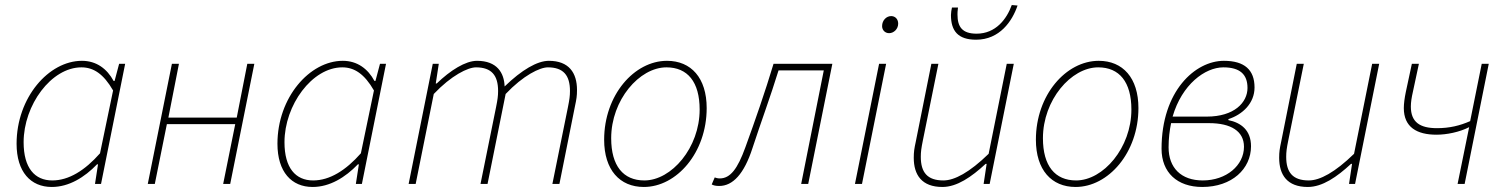

<svg xmlns="http://www.w3.org/2000/svg" viewBox="-20 -732 5990 764"><path d="M186 12C254 12 316 -26 366 -78H370L358 0H382L478 -478H454L436 -410H432C406 -458 364 -490 306 -490C174 -490 46 -344 46 -160C46 -48 102 12 186 12ZM188 -14C118 -14 74 -64 74 -166C74 -314 184 -464 304 -464C352 -464 392 -438 430 -372L378 -122C318 -54 254 -14 188 -14Z M568 0H596L644 -238H916L868 0H896L992 -478H964L922 -264H650L692 -478H664Z M1224 12C1292 12 1354 -26 1404 -78H1408L1396 0H1420L1516 -478H1492L1474 -410H1470C1444 -458 1402 -490 1344 -490C1212 -490 1084 -344 1084 -160C1084 -48 1140 12 1224 12ZM1226 -14C1156 -14 1112 -64 1112 -166C1112 -314 1222 -464 1342 -464C1390 -464 1430 -438 1468 -372L1416 -122C1356 -54 1292 -14 1226 -14Z M1606 0H1634L1706 -358C1776 -432 1842 -464 1874 -464C1936 -464 1962 -432 1962 -370C1962 -350 1960 -336 1954 -306L1892 0H1920L1992 -358C2062 -432 2128 -464 2160 -464C2222 -464 2248 -432 2248 -370C2248 -350 2246 -336 2240 -306L2178 0H2206L2268 -310C2274 -338 2276 -350 2276 -374C2276 -442 2244 -490 2164 -490C2118 -490 2056 -454 1988 -388C1986 -442 1958 -490 1878 -490C1832 -490 1772 -452 1718 -400H1714L1726 -478H1702Z M2542 12C2672 12 2792 -124 2792 -302C2792 -422 2730 -490 2634 -490C2504 -490 2384 -354 2384 -176C2384 -56 2446 12 2542 12ZM2544 -14C2460 -14 2412 -72 2412 -182C2412 -334 2524 -464 2632 -464C2716 -464 2764 -406 2764 -296C2764 -144 2652 -14 2544 -14Z M2842 8C2896 8 2941 -40 2974 -142C3008 -246 3046 -348 3078 -452H3258L3168 0H3196L3292 -478H3058C3024 -365 2986 -256 2946 -146C2915 -60 2886 -22 2844 -22C2836 -22 2829 -24 2824 -26L2812 2C2820 6 2828 8 2842 8Z M3382 0H3410L3506 -478H3478ZM3518 -600C3536 -600 3554 -616 3554 -638C3554 -656 3542 -668 3526 -668C3508 -668 3490 -652 3490 -628C3490 -612 3502 -600 3518 -600Z M3730 12C3788 12 3846 -28 3902 -80H3906L3894 0H3918L4014 -478H3986L3914 -120C3838 -46 3778 -14 3734 -14C3670 -14 3644 -46 3644 -108C3644 -128 3646 -142 3652 -172L3714 -478H3686L3624 -168C3618 -140 3616 -128 3616 -104C3616 -36 3648 12 3730 12ZM3864 -574C3958 -574 4008 -648 4029 -710L4006 -712C3986 -656 3942 -598 3866 -598C3809 -598 3790 -625 3790 -674C3790 -680 3790 -688 3792 -702H3768C3766 -694 3764 -680 3764 -672C3764 -609 3792 -574 3864 -574Z M4260 12C4390 12 4510 -124 4510 -302C4510 -422 4448 -490 4352 -490C4222 -490 4102 -354 4102 -176C4102 -56 4164 12 4260 12ZM4262 -14C4178 -14 4130 -72 4130 -182C4130 -334 4242 -464 4350 -464C4434 -464 4482 -406 4482 -296C4482 -144 4370 -14 4262 -14Z M4764 12C4882 12 4958 -60 4958 -150C4958 -214 4918 -244 4868 -254V-258C4924 -276 4972 -321 4972 -384C4972 -454 4932 -490 4850 -490C4736 -490 4602 -370 4602 -140C4602 -46 4664 12 4764 12ZM4766 -14C4680 -14 4630 -64 4630 -146C4630 -181 4634 -213 4640 -242H4791C4878 -242 4930 -210 4930 -148C4930 -74 4860 -14 4766 -14ZM4848 -464C4914 -464 4944 -436 4944 -382C4944 -324 4891 -268 4782 -268H4646C4683 -396 4775 -464 4848 -464Z M5184 12C5242 12 5300 -28 5356 -80H5360L5348 0H5372L5468 -478H5440L5368 -120C5292 -46 5232 -14 5188 -14C5124 -14 5098 -46 5098 -108C5098 -128 5100 -142 5106 -172L5168 -478H5140L5078 -168C5072 -140 5070 -128 5070 -104C5070 -36 5102 12 5184 12Z M5780 0H5808L5904 -478H5876L5830 -250C5789 -232 5748 -222 5698 -222C5630 -222 5594 -246 5594 -308C5594 -325 5597 -344 5602 -366L5626 -478H5598L5574 -366C5569 -342 5566 -319 5566 -302C5566 -226 5618 -196 5696 -196C5736 -196 5787 -206 5826 -226Z"/></svg>

Font: Source Sans Pro ExtraLight
Style: Italic
Weight: 200
Italic angle: -11°
Designer: Paul D. Hunt
Foundry: Adobe Systems Incorporated
Version: Version 3.006;hotconv 1.0.111;makeotfexe 2.5.65597